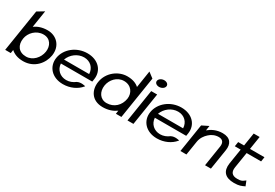

<svg xmlns="http://www.w3.org/2000/svg" viewBox="36 -1478 3326 2322"><g transform="rotate(30 1699.5 -317.0)"><path d="M34 0H112L119 -47C154 -15 208 11 288 11C445 11 541 -108 560 -226C582 -368 486 -462 363 -462C285 -462 228 -440 183 -408L220 -645L127 -589ZM154 -227C167 -311 243 -393 345 -393C442 -393 485 -311 472 -227C458 -136 384 -55 292 -55C188 -55 138 -128 154 -227Z M618 -226C597 -95 691 11 844 11C945 11 1034 -32 1087 -96L1092 -102L1085 -104C1085 -104 1025 -121 979 -97H978C942 -69 900 -52 854 -52C768 -52 705 -111 700 -194H1138L1144 -231C1164 -360 1071 -462 919 -462C766 -462 639 -357 618 -226ZM709 -254C739 -338 820 -399 909 -399C996 -399 1057 -338 1060 -254Z M1202 -226C1183 -108 1243 11 1400 11C1480 11 1542 -14 1587 -47L1580 0H1657L1750 -589L1676 -645L1639 -408C1605 -439 1554 -462 1475 -462C1352 -462 1224 -368 1202 -226ZM1290 -227C1303 -311 1372 -393 1469 -393C1571 -393 1623 -311 1610 -227C1594 -128 1520 -55 1416 -55C1324 -55 1276 -136 1290 -227Z M1810 -593C1805 -563 1834 -542 1869 -542C1904 -542 1939 -563 1944 -593C1949 -623 1920 -644 1885 -644C1850 -644 1815 -623 1810 -593ZM1742 0H1825L1896 -451H1813Z M1930 -226C1909 -95 2003 11 2156 11C2257 11 2346 -32 2399 -96L2404 -102L2397 -104C2397 -104 2337 -121 2291 -97H2290C2254 -69 2212 -52 2166 -52C2080 -52 2017 -111 2012 -194H2450L2456 -231C2476 -360 2383 -462 2231 -462C2078 -462 1951 -357 1930 -226ZM2021 -254C2051 -338 2132 -399 2221 -399C2308 -399 2369 -338 2372 -254Z M2481 0H2565L2596 -196C2605 -252 2636 -296 2671 -327C2701 -355 2746 -379 2799 -379C2858 -379 2879 -341 2870 -286L2825 0H2907L2952 -283C2967 -378 2926 -443 2818 -443C2734 -443 2670 -410 2624 -371L2634 -438L2543 -393Z M3022 -379H3104L3070 -165C3054 -53 3107 11 3234 11C3306 11 3335 -4 3371 -21L3377 -23L3350 -91L3345 -87C3312 -64 3305 -52 3244 -52C3169 -52 3141 -90 3152 -160L3187 -379H3389L3399 -443H3197L3226 -626H3143L3114 -443H3032Z"/></g></svg>

Font: Charger Sport
Style: DfBdExtObl
Weight: 400
Designer: Jasper
Foundry: Cannot Into Space Fonts
Version: Version 1.1